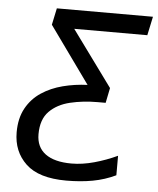

<svg xmlns="http://www.w3.org/2000/svg" viewBox="-52 -759 670 814"><g transform="rotate(5 283.0 -352.0)"><path d="M260 10Q143 10 88 -42Q33 -94 33 -176Q33 -236 56.5 -278.5Q80 -321 120 -347.5Q160 -374 210.5 -387Q261 -400 315 -402L142 -643L157 -714H566L549 -634H238L411 -397L398 -333H364Q302 -333 247.5 -320Q193 -307 159.5 -273Q126 -239 126 -176Q126 -121 164.5 -92.5Q203 -64 276 -64Q322 -64 372.5 -78Q423 -92 470 -114V-31Q424 -9 372.5 0.5Q321 10 260 10Z"/></g></svg>

Font: Noto Sans IKEA
Style: Italic
Weight: 400
Italic angle: -12°
Designer: Monotype Design Team
Foundry: Monotype Imaging Inc.
Version: Version 2.001